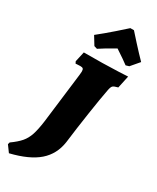

<svg xmlns="http://www.w3.org/2000/svg" viewBox="-340 -1009 1022 1248"><g transform="rotate(30 171.5 -385.5)"><path d="M110 -532Q110 -548 104.5 -553.5Q99 -559 84 -559Q72 -559 62 -558Q52 -557 49 -557L42 -571L59 -647L198 -648Q259 -649 315 -651.5Q371 -654 387 -655L367 -562Q338 -555 329.5 -546.5Q321 -538 316 -510Q303 -443 284 -317Q265 -191 252 -85Q238 11 169.5 71Q101 131 -35 164L-70 116L-66 101Q-21 69 3 41Q27 13 40 -26Q53 -65 62 -132L108 -508ZM242 -935H269Q282 -920 326.5 -871Q371 -822 413 -779L360 -717L336 -710Q309 -731 236 -779Q164 -739 121 -710L98 -717L60 -779Q114 -822 170 -871Q226 -920 242 -935Z"/></g></svg>

Font: Alegreya Black
Style: Italic
Weight: 900
Italic angle: -7°
Designer: Juan Pablo del Peral
Foundry: Huerta Tipografica
Version: Version 2.007; ttfautohint (v1.6)